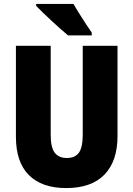

<svg xmlns="http://www.w3.org/2000/svg" viewBox="-20 -947 679 977"><path d="M578 -255Q578 -127 511.5 -58.5Q445 10 317 10Q193 10 127 -56Q61 -122 61 -251V-714H238V-261Q238 -197 258.5 -170Q279 -143 320 -143Q362 -143 381.5 -170Q401 -197 401 -262V-714H578ZM354 -927Q365 -907 383 -878.5Q401 -850 418.5 -823Q436 -796 447 -781V-767H326Q312 -779 289.5 -798.5Q267 -818 242.5 -841Q218 -864 197 -884Q176 -904 164 -917V-927Z"/></svg>

Font: Noto Sans Myanmar Condensed Black
Style: Regular
Weight: 900
Width: 3
Designer: Monotype Design Team
Foundry: Monotype Imaging Inc.
Version: Version 2.107; ttfautohint (v1.8.4.7-5d5b)